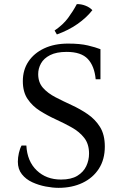

<svg xmlns="http://www.w3.org/2000/svg" viewBox="-20 -890 589 925"><path d="M262 15Q234 15 200 8.5Q166 2 135.5 -12Q105 -26 85.5 -50.5Q66 -75 66 -111Q66 -131 71 -153Q76 -175 84 -189H107Q111 -113 157 -69Q203 -25 274 -25Q323 -25 352.5 -43Q382 -61 395.5 -89.5Q409 -118 409 -150Q409 -196 386 -225.5Q363 -255 326.5 -275.5Q290 -296 249.5 -314.5Q209 -333 172.5 -356Q136 -379 113 -413Q90 -447 90 -499Q90 -553 117 -593.5Q144 -634 193 -657Q242 -680 308 -680Q366 -680 403.5 -671Q441 -662 464 -653V-508H441Q435 -572 403 -606Q371 -640 301 -640Q252 -640 221.5 -624.5Q191 -609 177.5 -584.5Q164 -560 164 -533Q164 -493 187 -467Q210 -441 246.5 -422Q283 -403 324.5 -384Q366 -365 402.5 -340Q439 -315 462 -278Q485 -241 485 -184Q485 -122 456.5 -77.5Q428 -33 377.5 -9Q327 15 262 15ZM350 -870Q370 -871 391 -863Q412 -855 425 -841Q397 -805 353.5 -774.5Q310 -744 254 -724L243 -743Q284 -771 308 -803.5Q332 -836 350 -870Z"/></svg>

Font: Bona Nova SC
Style: Regular
Weight: 400
Designer: Mateusz Machalski
Foundry: Capitalics
Version: Version 4.001; ttfautohint (v1.8.4.7-5d5b)